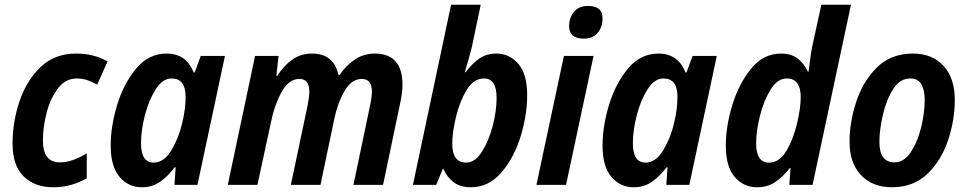

<svg xmlns="http://www.w3.org/2000/svg" viewBox="-20 -780 4081 810"><path d="M346 -28V-133Q316 -115 288 -105Q260 -95 232 -95Q161 -95 161 -188Q161 -243 176.5 -303.5Q192 -364 224 -406.5Q256 -449 304 -449Q328 -449 349.5 -441.5Q371 -434 390 -423L434 -521Q376 -554 301 -554Q210 -554 150.5 -496.5Q91 -439 62 -352Q33 -265 33 -175Q33 -81 80 -35.5Q127 10 204 10Q246 10 281.5 -0.5Q317 -11 346 -28Z M575 -176Q575 -231 591.5 -294.5Q608 -358 637 -403.5Q666 -449 704 -449Q763 -449 763 -372Q763 -348 760 -322Q757 -296 749 -262Q735 -200 703.5 -147Q672 -94 628 -94Q575 -94 575 -176ZM717 -74H721L716 0H813L929 -544H827L801 -474H797Q766 -554 683 -554Q607 -554 554.5 -491Q502 -428 474.5 -338Q447 -248 447 -166Q447 -77 484.5 -33.5Q522 10 578 10Q623 10 656 -13.5Q689 -37 717 -74Z M1066 0 1122 -259Q1137 -335 1167.5 -391Q1198 -447 1243 -447Q1285 -447 1285 -394Q1285 -372 1277 -332L1207 0H1332L1390 -277Q1404 -345 1433.5 -396Q1463 -447 1506 -447Q1549 -447 1549 -394Q1549 -370 1540 -329L1471 0H1596L1667 -339Q1678 -388 1678 -422Q1678 -554 1561 -554Q1514 -554 1476.5 -528.5Q1439 -503 1412 -463H1408Q1389 -554 1296 -554Q1249 -554 1212.5 -528Q1176 -502 1150 -460H1146L1155 -544H1056L941 0Z M2204 -378Q2204 -468 2166.5 -511Q2129 -554 2074 -554Q2031 -554 2000.5 -532Q1970 -510 1944 -475H1941Q1948 -497 1956.5 -528.5Q1965 -560 1971 -583L2008 -760H1883L1722 0H1820L1848 -67H1851Q1866 -32 1894 -11Q1922 10 1966 10Q2042 10 2095.5 -52.5Q2149 -115 2176.5 -205Q2204 -295 2204 -378ZM1888 -174Q1888 -221 1903.5 -286Q1919 -351 1948.5 -400Q1978 -449 2022 -449Q2075 -449 2075 -367Q2075 -312 2058.5 -248.5Q2042 -185 2013 -139.5Q1984 -94 1947 -94Q1888 -94 1888 -174Z M2522 -703Q2522 -755 2461 -755Q2422 -755 2401.5 -730Q2381 -705 2381 -670Q2381 -617 2443 -617Q2481 -617 2501.5 -641.5Q2522 -666 2522 -703ZM2368 0 2484 -544H2359L2243 0Z M2650 -176Q2650 -231 2666.5 -294.5Q2683 -358 2712 -403.5Q2741 -449 2779 -449Q2838 -449 2838 -372Q2838 -348 2835 -322Q2832 -296 2824 -262Q2810 -200 2778.5 -147Q2747 -94 2703 -94Q2650 -94 2650 -176ZM2792 -74H2796L2791 0H2888L3004 -544H2902L2876 -474H2872Q2841 -554 2758 -554Q2682 -554 2629.5 -491Q2577 -428 2549.5 -338Q2522 -248 2522 -166Q2522 -77 2559.5 -33.5Q2597 10 2653 10Q2698 10 2731 -13.5Q2764 -37 2792 -74Z M3170 -175Q3170 -227 3186 -291Q3202 -355 3231 -402Q3260 -449 3299 -449Q3358 -449 3358 -370Q3358 -326 3343 -261Q3328 -196 3298.5 -145Q3269 -94 3224 -94Q3170 -94 3170 -175ZM3312 -71H3315L3310 0H3408L3570 -760H3445L3406 -581Q3401 -556 3397.5 -526Q3394 -496 3391 -478H3388Q3372 -513 3344.5 -533.5Q3317 -554 3275 -554Q3201 -554 3149 -490.5Q3097 -427 3069.5 -337Q3042 -247 3042 -166Q3042 -77 3079.5 -33.5Q3117 10 3173 10Q3218 10 3250.5 -12Q3283 -34 3312 -71Z M4008 -359Q4008 -450 3960.5 -502Q3913 -554 3832 -554Q3738 -554 3679 -495Q3620 -436 3592 -350Q3564 -264 3564 -182Q3564 -92 3612.5 -41Q3661 10 3742 10Q3834 10 3892.5 -46.5Q3951 -103 3979.5 -188Q4008 -273 4008 -359ZM3690 -181Q3690 -232 3704.5 -295Q3719 -358 3747.5 -403.5Q3776 -449 3820 -449Q3853 -449 3867 -424.5Q3881 -400 3881 -360Q3881 -302 3865.5 -240.5Q3850 -179 3821.5 -137Q3793 -95 3754 -95Q3690 -95 3690 -181Z"/></svg>

Font: Noto Sans UI SemiCondensed
Style: Bold Italic
Weight: 700
Width: 4
Designer: Monotype Design Team
Foundry: Monotype Imaging Inc.
Version: 1.001